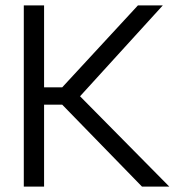

<svg xmlns="http://www.w3.org/2000/svg" viewBox="-20 -690 661 710"><path d="M68 -670V0H143V-303H210L505 0H606L276 -334L582 -670H490L210 -367H143V-670Z"/></svg>

Font: LT Wave Alt Light
Style: Regular
Weight: 300
Designer: Daniel Lyons
Version: Version 2.5 (Glyphs App)